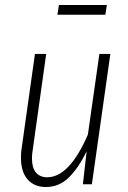

<svg xmlns="http://www.w3.org/2000/svg" viewBox="-20 -738 513 769"><path d="M64 -105Q64 -127 66 -139L120 -522H165L111 -137Q108 -119 108 -104Q108 -66 124 -47Q140 -28 169 -28Q258 -28 332 -199L378 -522H422L348 0H312L327 -132Q295 -66 256 -27.5Q217 11 164 11Q117 11 90.5 -19.5Q64 -50 64 -105ZM402 -679H210L216 -718H408Z"/></svg>

Font: Fira Sans Extra Condensed ExtraLight
Style: Italic
Weight: 275
Width: 3
Italic angle: -8°
Designer: Carrois Corporate & Edenspiekermann AG
Foundry: Carrois Corporate GbR & Edenspiekermann AG
Version: Version 4.203